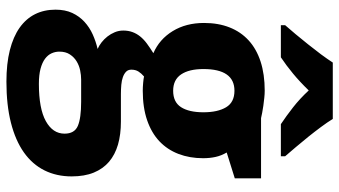

<svg xmlns="http://www.w3.org/2000/svg" viewBox="-247 -559 1046 592"><g transform="rotate(90 276.0 -263.0)"><path d="M529.8 -544.9V-463.9L450.2 -439Q460 -422.4 463.9 -404.5Q467.8 -386.7 467.8 -366.2Q467.8 -324.7 454.6 -290.3Q441.4 -255.9 415.5 -231.4Q389.6 -207 350.6 -193.6Q311.5 -180.2 259.8 -180.2Q248.5 -180.2 235.4 -181.4Q222.2 -182.6 215.8 -184.1Q206.1 -175.8 200.4 -166.7Q194.8 -157.7 194.8 -145Q194.8 -134.8 201.2 -128.7Q207.5 -122.6 217.8 -118.9Q228 -115.2 241.7 -114Q255.4 -112.8 270 -112.8H355Q394.5 -112.8 425.8 -103.8Q457 -94.7 478.8 -76.2Q500.5 -57.6 512.2 -29.1Q523.9 -0.5 523.9 39.1Q523.9 85.4 505.4 122.8Q486.8 160.2 450 186.3Q413.1 212.4 358.4 226.3Q303.7 240.2 231.9 240.2Q176.3 240.2 134.8 229.7Q93.3 219.2 65.4 199.5Q37.6 179.7 23.7 151.9Q9.8 124 9.8 88.9Q9.8 59.1 20 37.1Q30.3 15.1 47.4 -0.5Q64.5 -16.1 86.2 -25.9Q107.9 -35.6 130.9 -41Q120.6 -45.4 110.6 -53.2Q100.6 -61 92.5 -71.3Q84.5 -81.5 79.3 -94Q74.2 -106.4 74.2 -120.1Q74.2 -135.7 78.9 -148.4Q83.5 -161.1 92.3 -172.1Q101.1 -183.1 114.3 -192.9Q127.4 -202.6 144 -212.9Q101.1 -231.4 75.9 -272.5Q50.8 -313.5 50.8 -369.1Q50.8 -413.1 64.5 -447.8Q78.1 -482.4 104.5 -506.6Q130.9 -530.8 169.9 -543.5Q209 -556.2 259.8 -556.2Q269.5 -556.2 281.7 -554.9Q293.9 -553.7 305.9 -552Q317.9 -550.3 328.1 -548.3Q338.4 -546.4 344.2 -544.9ZM139.2 77.1Q139.2 89.4 144.3 100.8Q149.4 112.3 161.1 121.1Q172.9 129.9 191.9 135Q210.9 140.1 238.8 140.1Q314.9 140.1 353.5 118.7Q392.1 97.2 392.1 61Q392.1 30.3 368.2 20Q344.2 9.8 293.9 9.8H225.1Q211.9 9.8 196.8 12.9Q181.6 16.1 168.9 23.9Q156.2 31.7 147.7 44.7Q139.2 57.6 139.2 77.1ZM192.9 -367.2Q192.9 -322.8 209.5 -298.3Q226.1 -273.9 259.8 -273.9Q294.9 -273.9 310.5 -298.3Q326.2 -322.8 326.2 -367.2Q326.2 -411.1 310.8 -437Q295.4 -462.9 259.8 -462.9Q192.9 -462.9 192.9 -367.2ZM362.8 -606Q337.9 -622.6 311 -643.6Q284.2 -664.6 258.8 -691.9Q232.4 -664.6 207 -643.6Q181.6 -622.6 156.7 -606H57.6V-619.1Q70.3 -633.3 85.7 -651.9Q101.1 -670.4 116.9 -690.2Q132.8 -710 147.5 -729.7Q162.1 -749.5 172.9 -766.1H346.7Q356.9 -749.5 371.6 -729.7Q386.2 -710 402.1 -690.2Q418 -670.4 433.8 -651.9Q449.7 -633.3 461.9 -619.1V-606Z"/></g></svg>

Font: Droid Sans
Style: Bold
Weight: 700
Foundry: Ascender Corporation
Version: Version 1.00 build 112